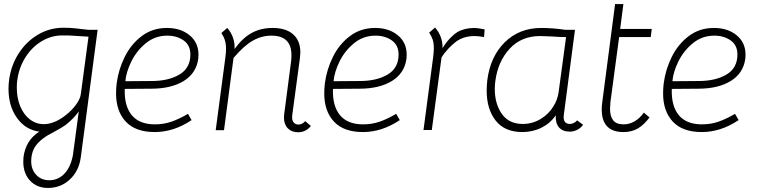

<svg xmlns="http://www.w3.org/2000/svg" viewBox="-20 -643 3752 948"><path d="M95 156Q95 141 96 133Q107 49 174 7Q106 -2 64 -60.5Q22 -119 22 -204Q22 -227 25 -249Q35 -322 73 -380.5Q111 -439 168.5 -472.5Q226 -506 293 -506Q330 -506 353 -503L414 -496H462L379 133Q370 201 325 243Q280 285 217 285Q162 285 128.5 249Q95 213 95 156ZM304 -74Q335 -98 355.5 -126.5Q376 -155 379 -178L417 -462L317 -468H286Q233 -468 185 -439Q137 -410 105 -359Q73 -308 65 -245Q63 -233 63 -209Q63 -159 80 -118Q97 -77 127.5 -53.5Q158 -30 197 -30Q222 -30 250 -41.5Q278 -53 304 -74ZM340 123 369 -93Q345 -58 304 -26Q288 -14 240 12Q211 27 208 30Q174 52 156.5 76.5Q139 101 135 135Q134 141 134 153Q134 194 159 220.5Q184 247 223 247Q267 247 298 214.5Q329 182 340 123Z M553 -182Q553 -206 556 -231Q565 -300 596 -362.5Q627 -425 680 -465Q733 -505 804 -505Q872 -505 916 -469Q960 -433 960 -373Q960 -360 959 -353Q949 -281 887 -243Q825 -205 726 -205L596 -204Q593 -120 630.5 -74.5Q668 -29 745 -29Q789 -29 827.5 -42.5Q866 -56 908 -81L926 -50Q838 9 744 9Q649 9 601 -42.5Q553 -94 553 -182ZM920 -374Q920 -420 886.5 -443.5Q853 -467 806 -467Q746 -467 700.5 -430Q655 -393 629 -340.5Q603 -288 599 -242L729 -243Q812 -243 866 -275Q920 -307 920 -374Z M1515 -21Q1490 10 1452 10Q1420 10 1401 -9.5Q1382 -29 1382 -63Q1382 -73 1383 -78L1417 -338Q1419 -350 1419 -371Q1419 -467 1320 -467Q1271 -467 1227 -441.5Q1183 -416 1133 -357L1086 0H1045L1093 -361Q1096 -384 1096 -401Q1096 -426 1090.5 -444Q1085 -462 1073 -480L1102 -505Q1121 -484 1130.5 -456.5Q1140 -429 1138 -401Q1178 -456 1223 -480.5Q1268 -505 1326 -505Q1392 -505 1427.5 -473.5Q1463 -442 1463 -384Q1463 -375 1461 -357L1423 -75Q1420 -51 1429 -39.5Q1438 -28 1454 -28Q1472 -28 1487 -45Z M1581 -182Q1581 -206 1584 -231Q1593 -300 1624 -362.5Q1655 -425 1708 -465Q1761 -505 1832 -505Q1900 -505 1944 -469Q1988 -433 1988 -373Q1988 -360 1987 -353Q1977 -281 1915 -243Q1853 -205 1754 -205L1624 -204Q1621 -120 1658.5 -74.5Q1696 -29 1773 -29Q1817 -29 1855.5 -42.5Q1894 -56 1936 -81L1954 -50Q1866 9 1772 9Q1677 9 1629 -42.5Q1581 -94 1581 -182ZM1948 -374Q1948 -420 1914.5 -443.5Q1881 -467 1834 -467Q1774 -467 1728.5 -430Q1683 -393 1657 -340.5Q1631 -288 1627 -242L1757 -243Q1840 -243 1894 -275Q1948 -307 1948 -374Z M2373 -498 2370 -460Q2342 -465 2323 -465Q2268 -465 2230 -436Q2213 -423 2193.5 -402.5Q2174 -382 2160 -359L2112 -1H2071L2119 -363Q2122 -387 2122 -405Q2122 -430 2116.5 -447Q2111 -464 2099 -482L2128 -507Q2147 -486 2156.5 -459.5Q2166 -433 2165 -405Q2181 -432 2201 -453Q2221 -474 2239 -485Q2274 -505 2323 -505Q2337 -505 2373 -498Z M2859 -27Q2847 -10 2829 -1.5Q2811 7 2794 7Q2758 7 2740 -14Q2722 -35 2724 -74Q2698 -35 2654.5 -13Q2611 9 2559 9Q2472 9 2427.5 -47.5Q2383 -104 2383 -195Q2383 -220 2386 -247Q2401 -364 2472.5 -434.5Q2544 -505 2653 -505Q2707 -505 2770 -496H2819L2764 -77Q2763 -73 2763 -65Q2763 -31 2794 -31Q2804 -31 2814.5 -36.5Q2825 -42 2829 -49ZM2775 -460Q2759 -459 2704 -463L2647 -465Q2554 -465 2496.5 -402.5Q2439 -340 2426 -245Q2423 -224 2423 -204Q2423 -130 2458 -80.5Q2493 -31 2561 -31Q2609 -31 2649.5 -55.5Q2690 -80 2713 -119Q2732 -148 2738 -187Z M2951 -103Q2951 -122 2954 -141L3017 -623H3058L3042 -500H3198L3193 -460H3037L2994 -139Q2992 -115 2992 -106Q2992 -69 3007.5 -49Q3023 -29 3059 -29Q3088 -29 3113.5 -44Q3139 -59 3159 -87L3187 -63Q3159 -26 3129 -8.5Q3099 9 3058 9Q2951 9 2951 -103Z M3254 -182Q3254 -206 3257 -231Q3266 -300 3297 -362.5Q3328 -425 3381 -465Q3434 -505 3505 -505Q3573 -505 3617 -469Q3661 -433 3661 -373Q3661 -360 3660 -353Q3650 -281 3588 -243Q3526 -205 3427 -205L3297 -204Q3294 -120 3331.5 -74.5Q3369 -29 3446 -29Q3490 -29 3528.5 -42.5Q3567 -56 3609 -81L3627 -50Q3539 9 3445 9Q3350 9 3302 -42.5Q3254 -94 3254 -182ZM3621 -374Q3621 -420 3587.5 -443.5Q3554 -467 3507 -467Q3447 -467 3401.5 -430Q3356 -393 3330 -340.5Q3304 -288 3300 -242L3430 -243Q3513 -243 3567 -275Q3621 -307 3621 -374Z"/></svg>

Font: Bellota Light
Style: Italic
Weight: 300
Italic angle: -7.5°
Designer: Kemie Guaida
Foundry: Kemie Guaida
Version: Version 4.001